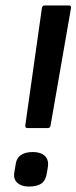

<svg xmlns="http://www.w3.org/2000/svg" viewBox="-20 -675 281 706"><path d="M81 -204Q72 -204 73 -214L134 -645Q136 -655 144 -655H233Q243 -655 241 -645L166 -214Q165 -204 155 -204ZM86 11Q59 11 43.5 -3Q28 -17 33 -43L37 -67Q40 -93 56.5 -104.5Q73 -116 101 -116Q130 -116 145 -101.5Q160 -87 156 -61L152 -37Q148 -11 132 0Q116 11 86 11Z"/></svg>

Font: Sofia Sans Semi Condensed SemiBold
Style: Italic
Weight: 600
Italic angle: -9°
Version: Version 4.100